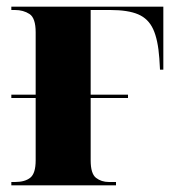

<svg xmlns="http://www.w3.org/2000/svg" viewBox="-20 -556 536 576"><path d="M14 0V-10H25Q55 -10 71 -23Q87 -36 87 -75V-262H14V-272H87V-459Q87 -502 68.5 -514Q50 -526 25 -526H14V-536H470V-347H460L458 -381Q454 -437 439.5 -468.5Q425 -500 394.5 -513Q364 -526 311 -526H252V-272H364V-262H252V-75Q252 -35 268 -22.5Q284 -10 307 -10H328V0Z"/></svg>

Font: Noto Serif Display SemiCondensed ExtraBold
Style: Regular
Weight: 800
Width: 4
Designer: Monotype Design Team
Foundry: Monotype Imaging Inc.
Version: Version 2.009